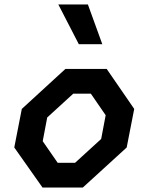

<svg xmlns="http://www.w3.org/2000/svg" viewBox="-20 -834 660 854"><path d="M169 0H348.5L543.5 -178L577 -349.5L454.5 -527.5H271L77 -349.5L43.5 -178ZM170 -206 190 -311.5 306 -417.5H384L450 -321.5L430 -216L314 -110H236.5ZM239.5 -814 330.5 -637.5H435L371 -814Z"/></svg>

Font: Monaspace Krypton SemiBold
Style: Italic
Weight: 600
Italic angle: -11°
Designer: Riley Cran & the Lettermatic Team
Foundry: Lettermatic
Version: Version 1.101 (Monaspace Krypton)